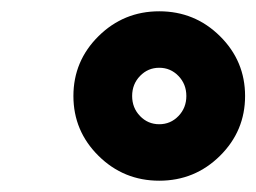

<svg xmlns="http://www.w3.org/2000/svg" viewBox="-20 -765 454 340"><path d="M154.5 -701Q199 -745 262 -745Q325 -745 369.5 -701Q414 -657 414 -595Q414 -533 369.5 -489Q325 -445 262 -445Q199 -445 154.5 -489Q110 -533 110 -595Q110 -657 154.5 -701ZM228 -630.5Q214 -616 214 -595Q214 -574 228 -559.5Q242 -545 262 -545Q282 -545 296 -559.5Q310 -574 310 -595Q310 -616 296 -630.5Q282 -645 262 -645Q242 -645 228 -630.5Z"/></svg>

Font: Nacelle Black
Style: Italic
Weight: 900
Italic angle: -12°
Designer: Sora Sagano
Foundry: Sora Sagano
Version: Version 1.000;FEAKit 1.0